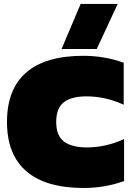

<svg xmlns="http://www.w3.org/2000/svg" viewBox="-20 -934 658 964"><path d="M289.1 -688 384.8 -914.1H570.8L465.8 -688ZM399.9 9.8Q210 9.8 112.5 -74Q15.1 -157.7 15.1 -321.8Q15.1 -486.3 111.8 -570.1Q208.5 -653.8 397.9 -653.8Q504.9 -653.8 601.1 -619.1V-408.2Q509.3 -450.2 414.1 -450.2Q339.4 -450.2 300.8 -420.9Q262.2 -391.6 262.2 -321.8Q262.2 -252.4 301.5 -223.1Q340.8 -193.8 416 -193.8Q511.2 -193.8 603 -235.8V-24.9Q506.8 9.8 399.9 9.8Z"/></svg>

Font: Kanit Black
Style: Regular
Weight: 900
Designer: Katatrad Team
Foundry: CadsonDemak
Version: Version 1.000;PS 001.000;hotconv 1.0.88;makeotf.lib2.5.64775